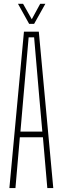

<svg xmlns="http://www.w3.org/2000/svg" viewBox="-20 -962 320 982"><path d="M28 0 102.5 -800H178.5L252.5 0H222L199.5 -260H81.5L59 0ZM84.5 -289H196.5L181 -463L154.5 -771H126.5L99.5 -462.5ZM129 -840 72 -942.5H98L142.5 -863.5L185.5 -942.5H212L154.5 -840Z"/></svg>

Font: Big Shoulders Display Thin ExtraLight
Style: Regular
Weight: 250
Version: Version 2.002